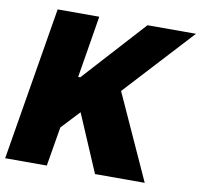

<svg xmlns="http://www.w3.org/2000/svg" viewBox="-80 -812 939 897"><g transform="rotate(10 389.0 -363.5)"><path d="M1.4 0 122.2 -727.3H319.6L271.3 -433.2H281.2L548.3 -727.3H778.4L480.1 -403.4L663.4 0H427.6L311.1 -272.7L230.1 -186.1L198.9 0Z"/></g></svg>

Font: Karasuma Gothic
Style: Italic
Weight: 900
Italic angle: -9.39999°
Designer: Rasmus Andersson / Ryoko Nishizuka
Foundry: Genbu
Version: Version 1.00